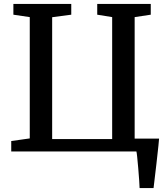

<svg xmlns="http://www.w3.org/2000/svg" viewBox="-20 -763 839 967"><path d="M36.6 0V-52.7L129.9 -65.9V-676.8L47.4 -689V-743.2H338.9V-689L242.7 -676.3V-62.5H544.9V-676.8L469.7 -689V-743.2H739.3V-689L658.2 -676.8V-64.9H781.2Q781.2 -55.7 767.8 62.5Q754.4 180.7 753.4 184.1H683.1Q682.6 160.6 676.3 84.7Q669.9 8.8 667 0Z"/></svg>

Font: Merriweather
Style: Regular
Weight: 400
Designer: Eben Sorkin
Foundry: Eben Sorkin
Version: Version 1.584; ttfautohint (v1.8.1)